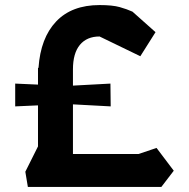

<svg xmlns="http://www.w3.org/2000/svg" viewBox="-20 -738 746 758"><path d="M90 0 80 -60 130 -160V-322L40 -318V-408L130 -404V-470H132Q140 -588 201.5 -653Q263 -718 373 -718Q424 -718 452.5 -710Q481 -702 503 -692L594 -611L534 -516L373 -594Q323 -594 295.5 -561Q268 -528 268 -464V-400L416 -408L417 -318L268 -326V-130H527L598 -154L666 -64L617 0Z"/></svg>

Font: Rowdies Light
Style: Regular
Weight: 300
Designer: Jaikishan Patel
Version: Version 1.000; ttfautohint (v1.8.3)